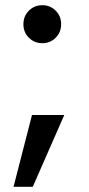

<svg xmlns="http://www.w3.org/2000/svg" viewBox="-20 -579 344 738"><path d="M143 -413C143 -413 143 -413 143 -413C163 -413 180 -420 194 -434C208 -448 215 -465 215 -486C215 -486 215 -486 215 -486C215 -507 208 -524 194 -538C180 -552 163 -559 143 -559C143 -559 143 -559 143 -559C122 -559 105 -552 91 -538C77 -524 70 -507 70 -486C70 -486 70 -486 70 -486C70 -465 77 -448 91 -434C105 -420 122 -413 143 -413ZM103 -137C103 -137 32 139 32 139C32 139 106 139 106 139C106 139 227 -137 227 -137C227 -137 103 -137 103 -137Z"/></svg>

Font: Girnar Poppins
Style: Medium
Weight: 500
Designer: Ninad Kale (Devanagari), Jonny Pinhorn (Latin)
Foundry: Indian Type Foundry
Version: ""